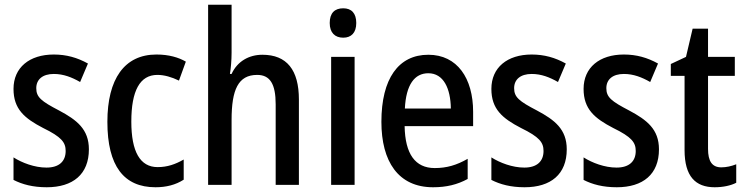

<svg xmlns="http://www.w3.org/2000/svg" viewBox="-20 -780 3145 810"><path d="M355 -150C355 -235 304 -274 229 -314C154 -353 133 -370 133 -408C133 -445 160 -468 207 -468C248 -468 283 -454 318 -434L351 -512C306 -537 260 -550 207 -550C104 -550 37 -495 37 -405C37 -320 83 -281 162 -240C240 -202 257 -179 257 -143C257 -100 230 -73 176 -73C126 -73 73 -93 37 -116V-21C74 -2 119 10 177 10C288 10 355 -45 355 -150Z M636 10C681 10 721 0 755 -22V-107C720 -87 686 -75 645 -75C571 -75 534 -140 534 -267C534 -397 570 -464 644 -464C673 -464 704 -455 735 -440L764 -520C733 -538 692 -550 640 -550C505 -550 433 -447 433 -266C433 -79 503 10 636 10Z M957 -558V-760H858V0H957V-274C957 -402 985 -464 1065 -464C1119 -464 1143 -426 1143 -340V0H1241V-360C1241 -485 1190 -549 1087 -549C1030 -549 981 -521 957 -468H950C954 -492 957 -526 957 -558Z M1428 -745C1392 -745 1371 -725 1371 -683C1371 -642 1393 -621 1428 -621C1462 -621 1483 -642 1483 -683C1483 -724 1463 -745 1428 -745ZM1476 -540H1377V0H1476Z M1787 -549C1661 -549 1589 -448 1589 -266C1589 -99 1660 10 1807 10C1863 10 1909 -1 1953 -25V-110C1906 -83 1864 -71 1814 -71C1732 -71 1689 -130 1687 -248H1976V-308C1976 -450 1909 -549 1787 -549ZM1787 -471C1851 -471 1881 -407 1882 -322H1688C1693 -423 1729 -471 1787 -471Z M2371 -150C2371 -235 2320 -274 2245 -314C2170 -353 2149 -370 2149 -408C2149 -445 2176 -468 2223 -468C2264 -468 2299 -454 2334 -434L2367 -512C2322 -537 2276 -550 2223 -550C2120 -550 2053 -495 2053 -405C2053 -320 2099 -281 2178 -240C2256 -202 2273 -179 2273 -143C2273 -100 2246 -73 2192 -73C2142 -73 2089 -93 2053 -116V-21C2090 -2 2135 10 2193 10C2304 10 2371 -45 2371 -150Z M2760 -150C2760 -235 2709 -274 2634 -314C2559 -353 2538 -370 2538 -408C2538 -445 2565 -468 2612 -468C2653 -468 2688 -454 2723 -434L2756 -512C2711 -537 2665 -550 2612 -550C2509 -550 2442 -495 2442 -405C2442 -320 2488 -281 2567 -240C2645 -202 2662 -179 2662 -143C2662 -100 2635 -73 2581 -73C2531 -73 2478 -93 2442 -116V-21C2479 -2 2524 10 2582 10C2693 10 2760 -45 2760 -150Z M3023 -74C2984 -74 2967 -100 2967 -152V-460H3080V-540H2967V-659H2902L2874 -540L2810 -510V-460H2868V-147C2868 -36 2914 10 2995 10C3030 10 3063 3 3086 -9V-87C3066 -79 3044 -74 3023 -74Z"/></svg>

Font: Noto Sans Kannada Condensed Medium
Style: Regular
Weight: 500
Width: 3
Designer: Jelle Bosma - Monotype Design Team
Foundry: Monotype Imaging Inc.
Version: Version 2.005